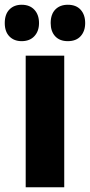

<svg xmlns="http://www.w3.org/2000/svg" viewBox="-57 -787 378 807"><path d="M213 0H51V-553H213ZM-37 -690Q-37 -727 -17.5 -747Q2 -767 34 -767Q68 -767 87.5 -746Q107 -725 107 -690Q107 -656 87.5 -635Q68 -614 34 -614Q2 -614 -17.5 -634Q-37 -654 -37 -690ZM156 -690Q156 -727 175.5 -747Q195 -767 228 -767Q263 -767 282 -746Q301 -725 301 -690Q301 -656 282 -635Q263 -614 228 -614Q194 -614 175 -634.5Q156 -655 156 -690Z"/></svg>

Font: Noto Sans Khmer ExtraCondensed Black
Style: Regular
Weight: 900
Width: 2
Designer: Danh Hong and the Monotype Design Team
Foundry: Monotype Imaging Inc.
Version: Version 2.004